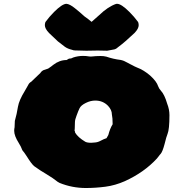

<svg xmlns="http://www.w3.org/2000/svg" viewBox="-20 -947 949 997"><path d="M289.6 2.9C282.2 -0.5 275.4 -5.4 269 -10.7C262.7 -16.1 247.1 -26.9 222.2 -42C199.7 -55.2 178.2 -68.8 157.7 -84C147.5 -92.3 134.8 -109.9 118.7 -135.7C107.9 -151.9 102.1 -160.2 100.6 -161.1C99.1 -161.6 97.7 -164.6 95.2 -168.9C91.8 -179.2 85.9 -190.9 77.6 -204.1C61.5 -229.5 53.7 -250.5 53.7 -267.6C53.7 -273.4 54.2 -279.8 55.7 -286.1C55.7 -286.1 57.1 -319.3 57.1 -319.3C64 -343.3 69.3 -367.7 73.2 -392.6C77.1 -415.5 88.9 -442.4 108.4 -474.1C114.7 -484.4 120.6 -494.6 126 -504.9C129.4 -512.7 134.8 -518.6 142.1 -522.5C142.1 -522.5 189.5 -567.9 189.5 -567.9C193.8 -574.7 199.2 -579.6 206.5 -583C213.9 -585.9 221.7 -588.4 230 -590.8C241.7 -598.6 250.5 -605 256.8 -610.4C278.3 -627 301.3 -635.3 325.7 -635.3C325.7 -635.3 338.4 -642.6 338.4 -642.6C347.2 -642.6 354 -644.5 358.4 -647.9C376 -653.8 393.6 -656.7 411.1 -656.7C421.9 -656.7 432.6 -655.8 443.8 -653.8C443.8 -653.8 452.1 -653.3 452.1 -653.3C456.1 -653.3 460 -653.8 464.4 -654.3C469.7 -655.3 482.4 -655.8 502 -656.2C512.7 -656.2 522.9 -655.3 532.2 -652.8C556.2 -644.5 581.1 -638.7 606.9 -635.7C618.2 -633.3 629.4 -628.9 640.6 -622.1C645 -619.6 649.9 -617.2 654.3 -614.7C658.7 -612.3 663.1 -610.4 667 -608.4C674.8 -604 682.6 -600.1 690.9 -596.7C714.8 -587.9 737.8 -573.7 760.3 -554.2C782.2 -534.2 795.9 -516.1 801.3 -499C804.2 -490.7 809.1 -482.9 815.9 -475.6C828.1 -462.4 838.9 -440.4 848.1 -408.7C856 -388.7 859.9 -368.7 859.9 -349.1C859.9 -299.3 856.4 -267.1 850.1 -252C846.2 -242.7 840.8 -225.1 834.5 -198.7C827.6 -172.4 820.8 -155.8 814.5 -148.4C811 -145 808.1 -141.1 805.7 -137.7C802.2 -132.8 798.8 -128.4 794.9 -124C750.5 -75.7 694.8 -36.6 628.4 -6.3C595.2 8.3 561.5 18.1 527.8 22.5C494.1 26.9 460 29.3 425.8 29.3C378.4 29.3 333 20.5 289.6 2.9ZM471.7 -207C481.9 -207.5 492.2 -210.4 502.9 -216.3C513.7 -222.2 523.9 -226.6 533.2 -229.5C533.2 -229.5 542.5 -246.1 542.5 -246.1C548.3 -268.6 555.7 -287.1 564.9 -301.8C564.9 -324.7 563.5 -341.8 561 -352.5C561 -368.7 554.2 -383.3 541 -397.5C523.4 -415.5 501.5 -424.8 474.6 -424.8C458.5 -424.8 442.4 -420.9 425.8 -412.6C408.7 -404.3 397.9 -395 393.1 -384.8C388.7 -376.5 383.8 -363.3 377.4 -346.2C372.1 -333 369.1 -321.3 369.1 -312C369.1 -302.7 368.7 -292 368.2 -280.3C367.7 -274.9 367.2 -271 367.2 -268.1C369.1 -265.6 370.1 -262.7 370.1 -258.3C379.9 -241.7 397.5 -226.1 422.9 -210.9C429.2 -207.5 439.5 -205.6 453.1 -205.6C453.1 -205.6 471.7 -207 471.7 -207ZM487.8 -684.6C470.2 -684.1 450.7 -683.6 428.7 -683.6C428.7 -683.6 370.1 -685.1 370.1 -685.1C364.7 -685.1 359.4 -686 353.5 -688.5C339.4 -691.9 327.1 -696.8 316.9 -704.1C316.9 -704.6 304.7 -713.9 280.8 -731.9C280.8 -731.9 234.9 -775.4 234.9 -775.4C220.2 -790.5 212.9 -804.2 212.9 -816.4C212.9 -821.3 213.9 -826.7 215.8 -832.5C229.5 -851.1 244.6 -868.7 260.7 -884.8C289.1 -913.1 310.5 -927.2 325.2 -927.2C336.4 -926.3 351.6 -918.5 369.6 -903.8C380.4 -895.5 397 -881.3 419.4 -861.3C430.7 -853.5 442.9 -844.2 455.6 -833.5C480 -854.5 492.7 -865.7 493.7 -867.2C525.4 -897.9 555.2 -917.5 583 -926.8C583 -926.8 587.9 -927.2 587.9 -927.2C602.5 -927.2 624 -913.1 652.3 -884.8C668.5 -868.7 683.6 -851.1 697.3 -832.5C699.2 -826.7 700.2 -821.3 700.2 -816.4C700.2 -804.2 692.9 -790.5 678.2 -775.4C645 -744.1 617.7 -720.2 595.7 -704.1C587.9 -696.8 580.6 -691.9 573.2 -690.4C565.9 -689 553.7 -686.5 536.6 -683.6C536.6 -683.6 487.8 -684.6 487.8 -684.6Z"/></svg>

Font: Kaph
Style: Regular
Weight: 400
Designer: GGBotNet
Foundry: f0n7.com